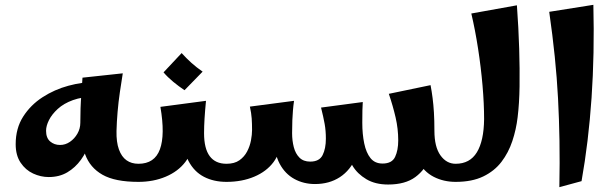

<svg xmlns="http://www.w3.org/2000/svg" viewBox="-20 -754 2542 796"><path d="M182 -20Q149 -20 117.5 -34.5Q86 -49 65.5 -79.5Q45 -110 45 -156Q45 -222 76 -270.5Q107 -319 156.5 -351Q206 -383 263.5 -398.5Q321 -414 373 -414L374 -353Q321 -353 282.5 -339Q244 -325 219.5 -302.5Q195 -280 183 -256Q171 -232 171 -212Q171 -182 188 -167.5Q205 -153 229 -153Q251 -153 270 -166Q289 -179 301 -200Q313 -221 313 -245L365 -240Q364 -202 351.5 -163Q339 -124 315.5 -91.5Q292 -59 259 -39.5Q226 -20 182 -20ZM554 0Q457 0 405 -29.5Q353 -59 333 -114Q313 -169 313 -245Q313 -276 314 -305.5Q315 -335 317.5 -366Q320 -397 322 -432L489 -450Q483 -413 477 -372Q471 -331 467.5 -290Q464 -249 463 -211Q462 -165 473 -134.5Q484 -104 504.5 -89.5Q525 -75 554 -75L574 -38Z M554 0V-75Q621 -75 643 -135Q665 -195 645 -311L834 -336Q830 -295 828 -262.5Q826 -230 826 -202L778 -172Q778 -121 748 -82Q718 -43 667 -21.5Q616 0 554 0ZM919 0Q866 0 825.5 -21Q785 -42 761.5 -86.5Q738 -131 738 -202H826Q826 -138 849.5 -106.5Q873 -75 919 -75L939 -38ZM745 -380Q721 -396 698 -415Q675 -434 658 -454L733 -534Q753 -512 773.5 -493.5Q794 -475 820 -457Z M1589 11Q1536 11 1499 -11Q1462 -33 1442 -66Q1422 -99 1418 -132L1482 -245Q1482 -198 1490 -159.5Q1498 -121 1516 -98.5Q1534 -76 1566 -76Q1605 -76 1618 -103.5Q1631 -131 1631 -172Q1631 -220 1620 -267.5Q1609 -315 1592 -365L1765 -401Q1770 -375 1773.5 -347.5Q1777 -320 1779 -287.5Q1781 -255 1781 -212Q1781 -153 1762.5 -102Q1744 -51 1702 -20Q1660 11 1589 11ZM919 0V-75Q952 -75 972.5 -89.5Q993 -104 1004.5 -126Q1016 -148 1020.5 -172Q1025 -196 1025 -215Q1025 -241 1023.5 -263Q1022 -285 1016 -312L1199 -336Q1196 -315 1194.5 -296Q1193 -277 1192 -255.5Q1191 -234 1191 -202L1143 -172Q1143 -121 1114 -82Q1085 -43 1034 -21.5Q983 0 919 0ZM1286 9Q1239 9 1200.5 -12Q1162 -33 1139.5 -75Q1117 -117 1117 -181L1191 -202Q1191 -171 1198 -144Q1205 -117 1221.5 -100.5Q1238 -84 1266 -84Q1304 -84 1317.5 -111Q1331 -138 1331 -179Q1331 -212 1326 -240Q1321 -268 1311 -308L1484 -331Q1483 -315 1482.5 -297.5Q1482 -280 1482 -245Q1482 -162 1457.5 -105Q1433 -48 1389 -19.5Q1345 9 1286 9ZM1869 0Q1819 0 1778 -21Q1737 -42 1713.5 -86.5Q1690 -131 1690 -202L1781 -212Q1781 -145 1806 -110Q1831 -75 1869 -75L1889 -38Z M1869 0V-75Q1928 -75 1957 -122.5Q1986 -170 1987 -260Q1987 -324 1980.5 -399.5Q1974 -475 1962 -552.5Q1950 -630 1934 -698L2123 -732Q2130 -636 2132.5 -551.5Q2135 -467 2134 -396Q2133 -325 2126 -268Q2120 -217 2104 -169Q2088 -121 2059 -83Q2030 -45 1983.5 -22.5Q1937 0 1869 0Z M2299 22Q2301 -81 2299.5 -171Q2298 -261 2293.5 -346Q2289 -431 2280 -519Q2271 -607 2257 -705L2440 -734Q2445 -531 2432.5 -348.5Q2420 -166 2391 -3Z"/></svg>

Font: Marhey Light Medium
Style: Regular
Weight: 500
Version: Version 1.000